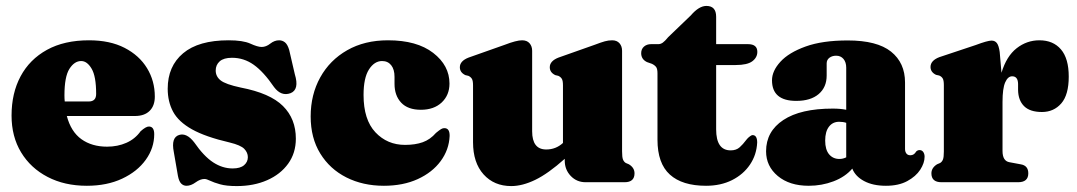

<svg xmlns="http://www.w3.org/2000/svg" viewBox="-20 -615 3634 648"><path d="M502.5 -289Q502.5 -258 485 -240.8Q467.5 -223.5 435.5 -223.5H205.5Q219.5 -170.5 254.8 -145.2Q290 -120 341.5 -120Q377 -120 406.5 -133Q436 -146 454.5 -172Q473 -188.5 483 -188Q500.5 -187.5 500.5 -162Q500.5 -115.5 472 -75.8Q443.5 -36 392.2 -12Q341 12 273 12Q198 12 140.8 -17.8Q83.5 -47.5 51.2 -100.8Q19 -154 19 -225Q19 -300.5 49.5 -357.5Q80 -414.5 138.5 -446.8Q197 -479 280.5 -479Q351 -479 400.5 -453.5Q450 -428 476.2 -385Q502.5 -342 502.5 -289ZM197.5 -293Q197.5 -282 198.5 -272.5H279.5Q304.5 -272.5 304.5 -298Q304.5 -357.5 289.2 -383.2Q274 -409 254 -409Q231 -409 214.2 -382.5Q197.5 -356 197.5 -293Z M765 -46.5Q791 -46.5 803.8 -57.5Q816.5 -68.5 816.5 -84.5Q816.5 -100 804.5 -112.5Q792.5 -125 755.5 -134Q673.5 -153 628 -178.5Q582.5 -204 564.2 -238Q546 -272 546 -315.5Q546 -391.5 598 -435.2Q650 -479 751.5 -479Q800 -479 824.8 -467.8Q849.5 -456.5 863 -456.5Q878 -456.5 892.2 -467.8Q906.5 -479 922 -479Q933 -479 941.8 -472Q950.5 -465 956 -446.5L975 -364.5Q991 -312.5 960.5 -300.5Q929 -289 905 -321Q869.5 -373 836.2 -396.5Q803 -420 763 -420Q735 -420 721.5 -408Q708 -396 708 -377Q708 -357 724.5 -343.8Q741 -330.5 792.5 -319.5Q891.5 -300.5 935 -257.2Q978.5 -214 978.5 -147Q978.5 -98.5 952.5 -62.5Q926.5 -26.5 881.5 -6.8Q836.5 13 779 13Q744 13 722.8 7Q701.5 1 689.2 -5Q677 -11 670 -11Q656 -11 640.2 0.5Q624.5 12 609.5 12Q599 12 591.5 4.5Q584 -3 580.5 -21.5L566.5 -102.5Q557 -151 584.5 -159.5Q610 -167.5 635.5 -134.5Q668 -87.5 699.5 -67Q731 -46.5 765 -46.5Z M1497 -333Q1497 -294 1470.8 -269.2Q1444.5 -244.5 1400.5 -244.5Q1356.5 -244.5 1334 -268.5Q1311.5 -292.5 1311.5 -332V-355.5Q1311.5 -381 1300.2 -395Q1289 -409 1269.5 -409Q1243.5 -409 1225.2 -380.5Q1207 -352 1207 -294.5Q1207 -211 1247 -168.5Q1287 -126 1347 -126Q1381.5 -126 1406.8 -135Q1432 -144 1451.5 -166.5Q1463 -176 1469 -179.5Q1475 -183 1480.5 -182.5Q1498 -182 1497.5 -156Q1495.5 -109.5 1467.2 -71.2Q1439 -33 1389.8 -10.5Q1340.5 12 1275.5 12Q1205 12 1149 -16.2Q1093 -44.5 1060.8 -97Q1028.5 -149.5 1028.5 -222Q1028.5 -295.5 1060.8 -353.8Q1093 -412 1151.8 -445.5Q1210.5 -479 1289.5 -479Q1387 -479 1442 -436.5Q1497 -394 1497 -333Z M1576.5 -135V-327Q1576.5 -343 1572.5 -349.2Q1568.5 -355.5 1561 -359L1550.5 -361.5Q1532 -370.5 1532 -388Q1532 -409 1561 -420.5L1684 -464Q1723 -479 1742 -479Q1758.5 -479 1767.2 -469Q1776 -459 1776 -443.5V-172Q1776 -110.5 1823.5 -110.5Q1856 -110.5 1880 -132.5V-327Q1880 -343 1876 -349.2Q1872 -355.5 1864.5 -359L1854 -361.5Q1835.5 -370.5 1835.5 -388Q1835.5 -409 1864.5 -420.5L1987.5 -464Q2008.5 -472 2021 -475.5Q2033.5 -479 2046 -479Q2062 -479 2070.8 -469Q2079.5 -459 2079.5 -443.5V-104.5Q2079.5 -84.5 2082.5 -76.8Q2085.5 -69 2092 -65L2102.5 -60.5Q2121.5 -49 2121.5 -30Q2121.5 0 2088 0H1956.5Q1926.5 0 1906.2 -21.2Q1886 -42.5 1886 -73V-79Q1830 -29 1786.5 -8Q1743 13 1705.5 13Q1647.5 13 1612 -26.5Q1576.5 -66 1576.5 -135Z M2180.5 -399.5 2163.5 -405.5Q2144 -415 2144 -435.5Q2144 -449.5 2153.5 -457.8Q2163 -466 2177.5 -466H2202Q2209.5 -466 2216.8 -471Q2224 -476 2235 -489.5L2311.5 -563Q2339 -595 2364 -595Q2397 -595 2397 -558.5V-466H2504.5Q2536 -466 2536 -440Q2536 -421 2519 -408.2Q2502 -395.5 2463 -395.5H2397V-178.5Q2397 -107.5 2446 -107.5Q2465 -107.5 2476.5 -118Q2488 -128.5 2497.2 -141Q2506.5 -153.5 2518 -159Q2535.5 -160.5 2535.5 -134Q2533.5 -92.5 2511.2 -59.5Q2489 -26.5 2450.8 -7.2Q2412.5 12 2363 12Q2282.5 12 2240.8 -25.8Q2199 -63.5 2199 -143.5V-367.5Q2199 -382 2194.8 -388.2Q2190.5 -394.5 2180.5 -399.5Z M2565.5 -104.5Q2565.5 -171.5 2623.8 -210Q2682 -248.5 2790.5 -248.5Q2816.5 -248.5 2836 -244.5V-386.5Q2836 -405 2826.8 -416Q2817.5 -427 2802 -427Q2788.5 -427 2779.2 -420Q2770 -413 2770 -401V-360Q2770 -320.5 2743 -297.5Q2716 -274.5 2667.5 -274.5Q2585.5 -274.5 2585.5 -344Q2585.5 -375.5 2613.8 -406.5Q2642 -437.5 2698.8 -458Q2755.5 -478.5 2841 -478.5Q2940 -478.5 2987.2 -440.8Q3034.5 -403 3034.5 -336.5V-112Q3034.5 -103 3039 -97Q3043.5 -91 3052.5 -91Q3065 -91 3072 -103.5Q3077 -108.5 3083.5 -108.5Q3091.5 -108.5 3096 -102Q3100.5 -95.5 3100.5 -86Q3100.5 -65 3085.8 -42.2Q3071 -19.5 3042 -3.8Q3013 12 2970 12Q2926 12 2896.2 -4Q2866.5 -20 2856.5 -46Q2832.5 -18 2793 -3Q2753.5 12 2709.5 12Q2644.5 12 2605 -21Q2565.5 -54 2565.5 -104.5ZM2765 -140.5Q2765 -110 2778.2 -94.2Q2791.5 -78.5 2813 -78.5Q2825 -78.5 2836 -84V-200.5Q2825.5 -204 2812 -204Q2790.5 -204 2777.8 -187.5Q2765 -171 2765 -140.5Z M3354 -439.5 3360 -369.5Q3377 -425.5 3411.2 -452.2Q3445.5 -479 3488 -479Q3534.5 -479 3560.8 -448.2Q3587 -417.5 3587 -356.5Q3587 -295 3561.8 -266Q3536.5 -237 3496.5 -237Q3456 -237 3436.2 -256.8Q3416.5 -276.5 3416 -311.5V-332Q3415.5 -357.5 3396 -357.5Q3381.5 -357.5 3372.5 -337Q3363.5 -316.5 3363.5 -271V-105.5Q3363.5 -71.5 3387 -67.5L3424.5 -60.5Q3450.5 -56.5 3450.5 -30Q3450.5 0 3416 0H3157.5Q3123.5 0 3123.5 -30Q3123.5 -48.5 3142.5 -60.5L3153 -65Q3159.5 -69 3162.5 -76.8Q3165.5 -84.5 3165.5 -103.5V-327.5Q3165.5 -343.5 3161.8 -350Q3158 -356.5 3150 -360L3139 -362.5Q3120.5 -371.5 3120.5 -389Q3120.5 -410.5 3150 -422L3273 -463Q3313 -478 3326.5 -478Q3338 -478 3344.5 -469.5Q3351 -461 3354 -439.5Z"/></svg>

Font: Fraunces 72pt S050 Black
Style: Regular
Weight: 900
Version: Version 1.000; ttfautohint (v1.8.3)